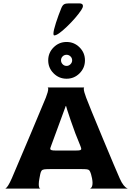

<svg xmlns="http://www.w3.org/2000/svg" viewBox="-20 -1119 790 1139"><path d="M529 -34Q529 -45 526 -61Q521 -82 520 -86Q515 -102 510.5 -107.5Q506 -113 496 -114.5Q486 -116 457 -116H285Q255 -116 243.5 -114.5Q232 -113 227 -107Q222 -101 219 -87L214 -61Q210 -41 210 -27Q210 -15 212 -9Q214 -3 216.5 -1.5Q219 0 220 0H10Q10 1 15.5 -3Q21 -7 29.5 -20.5Q38 -34 50 -61Q89 -152 162 -325Q235 -498 252 -540Q266 -576 266 -591Q266 -597 264.5 -598.5Q263 -600 262 -600H480Q479 -600 478 -598.5Q477 -597 477 -592Q477 -577 491 -540Q509 -492 589 -300Q669 -108 690 -61Q702 -34 713 -20.5Q724 -7 732 -3Q740 1 740 0H513Q514 0 518 -2.5Q522 -5 525.5 -12.5Q529 -20 529 -34ZM462 -236Q462 -240 457 -253Q426 -326 399 -406Q372 -486 372 -490H370L284 -256Q278 -240 278 -237Q278 -231 285 -228.5Q292 -226 311 -226H428Q448 -226 455 -228Q462 -230 462 -236ZM484 -761Q484 -716 452 -684Q420 -652 375 -652Q330 -652 298 -684Q266 -716 266 -761Q266 -806 298 -838Q330 -870 375 -870Q420 -870 452 -838Q484 -806 484 -761ZM408 -761Q408 -775 398 -784.5Q388 -794 375 -794Q361 -794 351.5 -784.5Q342 -775 342 -761Q342 -748 351.5 -738Q361 -728 375 -728Q388 -728 398 -738Q408 -748 408 -761ZM472 -1084Q472 -1074 462 -1059Q431 -1013 377 -961Q323 -909 302 -909Q297 -909 297 -919Q297 -938 312 -984Q327 -1030 343 -1069Q350 -1087 359.5 -1093Q369 -1099 389 -1099H450Q472 -1099 472 -1084Z"/></svg>

Font: Red Rose Bold
Style: Regular
Weight: 700
Designer: jaikishan Patel
Version: Version 1.000